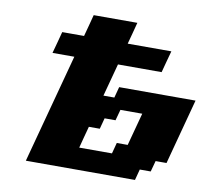

<svg xmlns="http://www.w3.org/2000/svg" viewBox="-91 -979 1192 1083"><g transform="rotate(10 504.5 -437.5)"><path d="M125 0H750L766.6 -62.5H829.1L846.2 -125H908.7Q925.3 -187.5 958.7 -312.5Q992.2 -437.5 1008.8 -500H571.3L554.7 -437.5H492.2L542.5 -625H792.5Q797.9 -645.5 809.1 -687.3Q820.3 -729 826.2 -750H576.2Q582 -771 593 -812.5Q604 -854 609.4 -875H359.4Q354 -854 343 -812.5Q332 -771 326.2 -750H201.2Q195.8 -729.5 184.6 -687.7Q173.3 -646 167.5 -625H292.5Q264.6 -520.5 208.7 -312.3Q152.8 -104 125 0ZM596.2 -125H408.7Q414.1 -145.5 425 -187.3Q436 -229 441.9 -250H504.4L521 -312.5H583.5L600.6 -375H725.6L675.3 -187.5H612.8Z"/></g></svg>

Font: Faithful 32x
Style: BoldOblique
Weight: 400
Foundry: Faithful Resource Pack
Version: Version 1.0; January 27, 2023